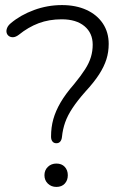

<svg xmlns="http://www.w3.org/2000/svg" viewBox="-20 -733 476 756"><path d="M202 -169Q192 -169 186.5 -176Q181 -183 181 -195Q181 -232 190 -264Q199 -296 218.5 -329.5Q238 -363 272 -402Q299 -435 315 -460Q331 -485 338 -508.5Q345 -532 345 -557Q345 -603 312.5 -630Q280 -657 223 -657Q173 -657 132 -641.5Q91 -626 54 -596Q42 -587 32 -586.5Q22 -586 15 -591Q8 -596 6 -604.5Q4 -613 8 -623Q12 -633 23 -642Q61 -674 114 -693.5Q167 -713 224 -713Q279 -713 320.5 -694Q362 -675 385 -640.5Q408 -606 408 -560Q408 -528 399 -499.5Q390 -471 370.5 -440.5Q351 -410 316 -372Q285 -337 265.5 -307.5Q246 -278 236.5 -251Q227 -224 224 -194Q223 -183 217.5 -176Q212 -169 202 -169ZM202 3Q182 3 168.5 -10Q155 -23 155 -43Q155 -63 168.5 -76Q182 -89 202 -89Q223 -89 235 -76Q247 -63 247 -43Q247 -23 235 -10Q223 3 202 3Z"/></svg>

Font: Nunito ExtraLight Light
Style: Regular
Weight: 300
Version: Version 3.602